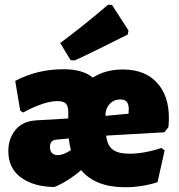

<svg xmlns="http://www.w3.org/2000/svg" viewBox="-20 -775 752 807"><path d="M434 -755 451 -754 520 -647 517 -630Q375 -558 294 -521L277 -522L233 -594Q335 -670 434 -755ZM642 -9Q574 12 506 12Q381 12 321 -60Q268 -14 209 11Q121 10 68 -29Q15 -68 15 -139Q15 -192 44.5 -228.5Q74 -265 130 -269L267 -277V-303Q267 -329 257 -339.5Q247 -350 221 -350Q166 -350 77 -302L65 -310L44 -435Q137 -484 246 -484Q328 -484 370 -449Q424 -483 496 -483Q596 -483 647.5 -418.5Q699 -354 688 -241L671 -219L426 -205Q431 -164 453.5 -146.5Q476 -129 524 -129Q586 -129 658 -153L672 -143ZM482 -357Q457 -356 440 -337Q423 -318 423 -288L520 -297Q524 -330 515 -344Q506 -358 482 -357ZM190 -158Q190 -123 224 -123Q246 -123 278 -144Q272 -167 269 -193L216 -188Q190 -185 190 -158Z"/></svg>

Font: Alegreya Sans SC Black
Style: Regular
Weight: 900
Designer: Juan Pablo del Peral
Foundry: Huerta Tipografica
Version: Version 2.007